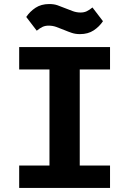

<svg xmlns="http://www.w3.org/2000/svg" viewBox="-20 -931 640 951"><path d="M75 0V-111H225V-587H75V-698H525V-587H375V-111H525V0ZM376 -762Q354 -762 336 -768Q318 -774 299 -782Q277 -791 259 -797.5Q241 -804 221 -804Q204 -804 191 -798Q178 -792 162 -779L110 -847Q128 -874 156 -892.5Q184 -911 224 -911Q247 -911 264.5 -905Q282 -899 301 -891Q323 -882 341.5 -875.5Q360 -869 379 -869Q396 -869 409 -875Q422 -881 438 -894L490 -826Q472 -799 444 -780.5Q416 -762 376 -762Z"/></svg>

Font: Lilex Nerd Font
Style: Bold
Weight: 700
Designer: Mike Abbink, Paul van der Laan, Pieter van Rosmalen, Mikhael Khrustik
Foundry: Mikhael Khrustik
Version: Version 2.400; ttfautohint (v1.8.4.7-5d5b);Nerd Fonts 3.3.0